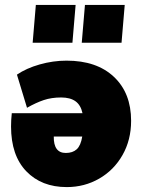

<svg xmlns="http://www.w3.org/2000/svg" viewBox="-20 -753 577 782"><path d="M514 -261Q514 -183 479 -121.5Q444 -60 384 -25.5Q324 9 252 9Q149 9 87 -55.5Q25 -120 25 -238Q25 -264 28 -292H316Q309 -325 287.5 -340.5Q266 -356 229 -356Q190 -356 158.5 -345.5Q127 -335 90 -314L49 -449Q87 -475 141.5 -490.5Q196 -506 251 -506Q374 -506 444 -440Q514 -374 514 -261ZM315 -197H199Q198 -130 248 -130Q276 -130 292.5 -145Q309 -160 315 -197ZM288 -733 275 -579H113L126 -733ZM488 -733 475 -579H313L326 -733Z"/></svg>

Font: Nunito Sans Heavy Heavy
Style: Italic
Weight: 400
Italic angle: -4.541°
Designer: Vernon Adams
Foundry: Vernon Adams
Version: Version 2.002